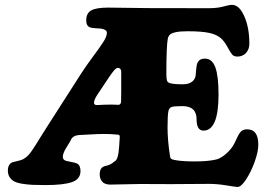

<svg xmlns="http://www.w3.org/2000/svg" viewBox="-20 -744 1089 785"><path d="M550.3 8.3Q528.8 8.3 490.5 9.5Q452.1 10.7 431.2 10.7Q408.7 10.7 398.2 -1Q387.7 -12.7 387.7 -30.3Q387.7 -46.9 394 -55.4Q400.4 -64 415 -66.4Q431.6 -69.3 448.7 -84.5Q463.9 -89.8 467.3 -147.5Q467.8 -154.3 468.5 -166Q469.2 -177.7 469.7 -184.1Q469.7 -189.9 467.5 -191.7Q465.3 -193.4 459.5 -193.8Q458 -193.8 457.5 -193.8Q434.6 -196.3 404.8 -196.3Q383.8 -196.3 348.4 -194.3Q313 -192.4 312.5 -192.4Q292 -191.9 282.5 -186.3Q272.9 -180.7 267.6 -167.5L245.6 -130.9Q236.8 -113.3 236.8 -102.5Q236.8 -89.4 252 -85.9Q256.8 -84.5 272.9 -81.5Q289.1 -78.6 294.4 -75.7Q309.1 -68.8 309.1 -44.9Q309.1 -11.2 273.9 0.7Q238.8 12.7 165.5 12.7Q133.3 12.7 112.5 11.7Q91.8 10.7 70.8 7.3Q49.8 3.9 38.1 -2.4Q26.4 -8.8 19.3 -19.8Q12.2 -30.8 12.2 -46.4Q12.2 -72.8 30.8 -80.6Q34.2 -82 53.5 -86.2Q72.8 -90.3 82.5 -98.1Q88.9 -102.5 95.2 -108.9Q101.6 -115.2 110.6 -128.4Q119.6 -141.6 126 -151.6Q132.3 -161.6 147.5 -186.3Q162.6 -210.9 172.9 -226.6L311.5 -442.9Q330.1 -472.2 359.4 -511.5Q388.7 -550.8 402.8 -573Q417 -595.2 417 -609.9Q417 -623 393.6 -627Q390.1 -627.4 372.6 -628.4Q355 -629.4 348.6 -631.8Q332.5 -637.7 332.5 -660.2Q332.5 -689.5 352.5 -701.2Q372.6 -712.9 422.4 -712.9Q439 -712.9 503.4 -711.9Q567.9 -710.9 586.4 -710.9Q617.2 -710.9 709 -710.7Q800.8 -710.4 830.6 -710.4Q868.7 -710.4 892.8 -717.3Q917 -724.1 929.2 -724.1Q958 -724.1 978.8 -677.5Q999.5 -630.9 999.5 -565.4Q999.5 -542 985.6 -527.3Q971.7 -512.7 950.7 -512.7Q936.5 -512.7 929.4 -520.8Q922.4 -528.8 907.2 -556.6Q895.5 -578.1 879.2 -590.8Q862.8 -603.5 835.4 -609.4Q804.7 -616.2 746.6 -616.2Q715.8 -616.2 698.2 -612.3Q680.7 -608.4 674.3 -602.1Q668 -595.7 666 -585Q660.2 -556.6 660.2 -440.9Q660.2 -421.9 662.8 -414.3Q665.5 -406.7 675.3 -403.8Q691.9 -399.4 727.5 -399.4Q752.4 -399.4 765.9 -410.4Q779.3 -421.4 780.3 -439Q781.7 -460.9 784.2 -476.1Q789.1 -504.4 817.9 -504.4Q847.2 -504.4 860.4 -468.8Q873.5 -433.1 873.5 -357.9Q873.5 -210 812 -210Q783.7 -210 783.7 -256.3Q783.7 -310.1 726.1 -310.1Q691.9 -310.1 681.9 -306.6Q671.9 -303.2 668.9 -291Q665 -275.9 665 -223.1Q665 -171.9 674.8 -107.4Q675.8 -98.6 679 -95.5Q682.1 -92.3 691.9 -90.3Q720.7 -84 776.9 -84Q830.6 -84 863.3 -91.8Q879.4 -95.2 898.7 -110.6Q918 -126 931.2 -145.5Q938.5 -156.7 947.8 -177.5Q957 -198.2 965.6 -206.8Q974.1 -215.3 990.7 -215.3Q1036.1 -215.3 1036.1 -152.3Q1036.1 -124 1021.2 -82.5Q1006.3 -41 986.1 -10.3Q965.8 20.5 951.2 20.5Q945.3 20.5 907 14.2Q868.7 7.8 835.4 7.8Q804.2 7.8 751.2 8.3Q698.2 8.8 679.2 8.8Q657.2 8.8 614.3 8.5Q571.3 8.3 550.3 8.3ZM475.1 -328.6Q475.1 -335.4 475.3 -348.9Q475.6 -362.3 475.6 -371.1V-451.7Q474.6 -466.3 461.9 -466.3Q455.6 -466.3 448 -458Q440.4 -449.7 428.7 -432.6Q426.3 -428.7 424.8 -426.8L378.4 -357.4Q364.3 -335.9 364.3 -323.7Q364.3 -314.5 376.5 -314.5Q378.4 -314.5 386 -314.9Q393.6 -315.4 406.7 -315.9Q419.9 -316.4 435.5 -316.4Q444.8 -316.4 452.9 -315.9Q460.9 -315.4 462.9 -315.4Q468.3 -314.9 471.7 -319.1Q475.1 -323.2 475.1 -328.6Z"/></svg>

Font: Cooper* ExtraBold
Style: Regular
Weight: 800
Designer: Owen Earl
Foundry: indestructible type*
Version: Version 0.001